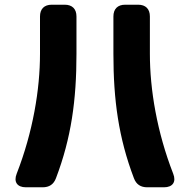

<svg xmlns="http://www.w3.org/2000/svg" viewBox="-20 -742 807 816"><path d="M90 54H161C189 54 208 42 218 15C283 -156 305 -317 305 -513V-672C305 -704 287 -722 255 -722H200C168 -722 150 -704 150 -672V-513C150 -362 120 -181 51 -4C37 31 53 54 90 54ZM462 -513C462 -317 484 -156 549 15C559 42 578 54 606 54H677C714 54 730 31 716 -4C647 -181 617 -362 617 -513V-672C617 -704 599 -722 567 -722H512C480 -722 462 -704 462 -672Z"/></svg>

Font: コーポレート・ロゴ（ラウンド）ver3 Bold
Style: Regular
Weight: 700
Designer: [KANA_main] LOGOTYPE.JP [Source Han Sans] Ryoko NISHIZUKA 西塚涼子 (kana, bopomofo & ideographs); Paul D. Hunt (Latin, Greek
Version: Version 12.001;FEAKit 1.0